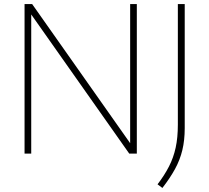

<svg xmlns="http://www.w3.org/2000/svg" viewBox="-20 -760 1036 950"><path d="M101.5 0V-740H139L624 -51.5V-740H657V0H619.5L134.5 -688.5V0ZM783.5 170 759.5 152Q794 107 816.2 63.5Q838.5 20 849.2 -29.5Q860 -79 860 -143V-740H894V-126Q894 -66 882.2 -17.2Q870.5 31.5 846 76.2Q821.5 121 783.5 170Z"/></svg>

Font: Encode Sans SmExp Th
Style: Regular
Weight: 100
Width: 6
Designer: Multiple Designers
Foundry: Impallari Type
Version: Version 3.002; ttfautohint (v1.8.3) -l 8 -r 50 -G 200 -x 14 